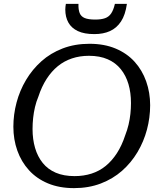

<svg xmlns="http://www.w3.org/2000/svg" viewBox="-20 -954 842 991"><path d="M362 17Q286 17 227.5 -7.5Q169 -32 129.5 -75.5Q90 -119 69.5 -176.5Q49 -234 49 -300Q49 -363 65.5 -425Q82 -487 114.5 -541.5Q147 -596 194 -638Q241 -680 303.5 -704Q366 -728 442 -728Q518 -728 576.5 -703.5Q635 -679 674.5 -635.5Q714 -592 734.5 -534Q755 -476 755 -411Q755 -347 738.5 -285Q722 -223 689.5 -168.5Q657 -114 610 -72.5Q563 -31 500.5 -7Q438 17 362 17ZM439 -666Q392 -666 351.5 -652.5Q311 -639 278.5 -612.5Q246 -586 220.5 -546.5Q195 -507 178 -455Q167 -429 160.5 -401Q154 -373 151 -344.5Q148 -316 148 -288Q148 -235 161 -190.5Q174 -146 200.5 -113Q227 -80 268 -62.5Q309 -45 365 -45Q412 -45 452.5 -58Q493 -71 525.5 -97.5Q558 -124 583.5 -163.5Q609 -203 626 -255Q637 -283 643.5 -310.5Q650 -338 653 -366Q656 -394 656 -422Q656 -476 643 -520Q630 -564 603.5 -597Q577 -630 536 -648Q495 -666 439 -666ZM467 -778Q513 -778 547.5 -793.5Q582 -809 604.5 -843Q627 -877 635 -934H573Q566 -903 554 -885Q542 -867 522 -860Q502 -853 472 -853Q436 -853 417 -861Q398 -869 391 -887Q384 -905 385 -934H320Q319 -927 318 -920.5Q317 -914 317 -905Q317 -866 333 -837.5Q349 -809 382 -793.5Q415 -778 467 -778Z"/></svg>

Font: Roboto Serif
Style: Italic
Weight: 400
Italic angle: -10°
Designer: Greg Gazdowicz
Foundry: Commercial Type
Version: Version 1.008